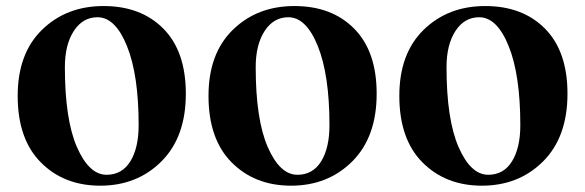

<svg xmlns="http://www.w3.org/2000/svg" viewBox="-20 -583 1889 620"><path d="M303.7 16.6Q186.5 16.6 111.8 -58.6Q37.1 -133.8 37.1 -273.4Q37.1 -410.2 115.7 -486.8Q194.3 -563.5 314.5 -563.5Q435.5 -563.5 507.8 -490.2Q580.1 -417 580.1 -280.3Q580.1 -140.6 501.5 -62Q422.9 16.6 303.7 16.6ZM324.2 -18.6Q374 -18.6 400.9 -62Q427.7 -105.5 427.7 -178.7Q427.7 -340.8 390.1 -434.1Q352.5 -527.3 294.9 -527.3Q247.1 -527.3 218.3 -482.9Q189.5 -438.5 189.5 -366.2Q189.5 -197.3 228.5 -107.9Q267.6 -18.6 324.2 -18.6Z M919.9 16.6Q802.7 16.6 728 -58.6Q653.3 -133.8 653.3 -273.4Q653.3 -410.2 731.9 -486.8Q810.5 -563.5 930.7 -563.5Q1051.8 -563.5 1124 -490.2Q1196.3 -417 1196.3 -280.3Q1196.3 -140.6 1117.7 -62Q1039.1 16.6 919.9 16.6ZM940.4 -18.6Q990.2 -18.6 1017.1 -62Q1043.9 -105.5 1043.9 -178.7Q1043.9 -340.8 1006.3 -434.1Q968.8 -527.3 911.1 -527.3Q863.3 -527.3 834.5 -482.9Q805.7 -438.5 805.7 -366.2Q805.7 -197.3 844.7 -107.9Q883.8 -18.6 940.4 -18.6Z M1536.1 16.6Q1418.9 16.6 1344.2 -58.6Q1269.5 -133.8 1269.5 -273.4Q1269.5 -410.2 1348.1 -486.8Q1426.8 -563.5 1546.9 -563.5Q1668 -563.5 1740.2 -490.2Q1812.5 -417 1812.5 -280.3Q1812.5 -140.6 1733.9 -62Q1655.3 16.6 1536.1 16.6ZM1556.6 -18.6Q1606.4 -18.6 1633.3 -62Q1660.2 -105.5 1660.2 -178.7Q1660.2 -340.8 1622.6 -434.1Q1585 -527.3 1527.3 -527.3Q1479.5 -527.3 1450.7 -482.9Q1421.9 -438.5 1421.9 -366.2Q1421.9 -197.3 1460.9 -107.9Q1500 -18.6 1556.6 -18.6Z"/></svg>

Font: Bpmf Zihi Serif Heavy
Style: Heavy
Weight: 900
Foundry: But Ko
Version: Version 1.320